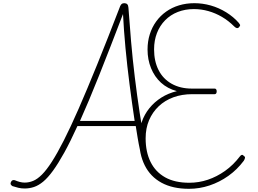

<svg xmlns="http://www.w3.org/2000/svg" viewBox="-20 -1166 1621 1205"><path d="M135 17Q113 17 95 12.5Q77 8 58 2Q53 -1 48.5 -7Q44 -13 49 -24Q53 -33 59.5 -35Q66 -37 73 -35Q89 -28 104.5 -24Q120 -20 135 -20Q162 -20 188.5 -31Q215 -42 243.5 -70.5Q272 -99 305.5 -151Q339 -203 380.5 -284.5Q422 -366 473.5 -483.5Q525 -601 589.5 -760Q654 -919 734 -1127Q738 -1136 743.5 -1141Q749 -1146 760 -1146Q772 -1146 778.5 -1139.5Q785 -1133 786 -1118Q793 -1018 802.5 -907.5Q812 -797 826 -682Q840 -567 857 -455.5Q874 -344 894 -241Q896 -229 893 -224.5Q890 -220 880 -217Q871 -215 865.5 -216.5Q860 -218 858 -227Q850 -264 844 -300.5Q838 -337 832 -375H466Q421 -276 383 -207.5Q345 -139 312.5 -94.5Q280 -50 251 -26Q222 -2 193.5 7.5Q165 17 135 17ZM482 -407H825Q808 -521 793 -637Q778 -753 767.5 -865Q757 -977 752 -1078Q668 -858 602 -692.5Q536 -527 482 -407ZM1166 19Q1064 19 994 -19Q924 -57 888.5 -128Q853 -199 853 -296Q853 -352 869.5 -400Q886 -448 917.5 -487Q949 -526 992.5 -553.5Q1036 -581 1090 -594Q1031 -610 990.5 -647Q950 -684 928 -738Q906 -792 906 -855Q906 -906 920 -950.5Q934 -995 960 -1031Q986 -1067 1022.5 -1093Q1059 -1119 1104 -1132.5Q1149 -1146 1200 -1146Q1252 -1146 1303 -1131.5Q1354 -1117 1400 -1088.5Q1446 -1060 1479 -1022Q1484 -1016 1486.5 -1010.5Q1489 -1005 1480 -995Q1473 -988 1465.5 -990Q1458 -992 1450 -1000Q1414 -1036 1373 -1060Q1332 -1084 1287.5 -1096.5Q1243 -1109 1197 -1109Q1142 -1109 1096 -1091Q1050 -1073 1016.5 -1039Q983 -1005 965 -958.5Q947 -912 947 -856Q947 -782 975 -726.5Q1003 -671 1057 -640.5Q1111 -610 1184 -610H1328Q1333 -610 1336.5 -605.5Q1340 -601 1340 -593Q1340 -584 1336.5 -579.5Q1333 -575 1328 -575H1187Q1122 -575 1068.5 -555.5Q1015 -536 976 -499Q937 -462 915.5 -411.5Q894 -361 894 -298Q894 -212 925 -149.5Q956 -87 1016.5 -53Q1077 -19 1168 -19Q1228 -19 1284.5 -38Q1341 -57 1392.5 -93.5Q1444 -130 1486 -185Q1492 -193 1498 -194Q1504 -195 1511 -187Q1519 -182 1517.5 -174.5Q1516 -167 1510 -157Q1468 -101 1413 -62Q1358 -23 1295 -2Q1232 19 1166 19Z"/></svg>

Font: Playwrite BR Thin
Style: Regular
Weight: 250
Version: Version 1.003